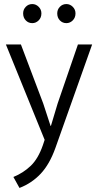

<svg xmlns="http://www.w3.org/2000/svg" viewBox="-20 -689 481 946"><path d="M9 -470H83L193 -179L229 -69H231L264 -179L364 -470H434L253 40Q224 121 180 167.5Q136 214 76 237L46 183Q95 163 131.5 128Q168 93 191 27L200 0ZM94 -623Q94 -642 107 -655.5Q120 -669 139 -669Q157 -669 170.5 -655.5Q184 -642 184 -623Q184 -602 170.5 -588.5Q157 -575 139 -575Q120 -575 107 -588.5Q94 -602 94 -623ZM262 -623Q262 -642 275 -655.5Q288 -669 307 -669Q325 -669 338.5 -655.5Q352 -642 352 -623Q352 -602 338.5 -588.5Q325 -575 307 -575Q288 -575 275 -588.5Q262 -602 262 -623Z"/></svg>

Font: Mukta Light
Style: Regular
Weight: 300
Designer: Girish Dalvi and Yashodeep Gholap
Foundry: Ek Type
Version: Version 2.538;PS 1.002;hotconv 16.6.51;makeotf.lib2.5.65220;